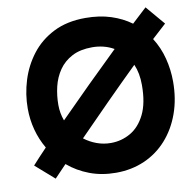

<svg xmlns="http://www.w3.org/2000/svg" viewBox="-92 -899 1079 1061"><g transform="rotate(-10 447.5 -369.0)"><path d="M140 41 35 -51Q51 -69 71.5 -91Q92 -113 116 -138Q86 -189 70.5 -247Q55 -305 55 -367Q55 -447 79 -524.5Q103 -602 152 -665.5Q201 -729 276.5 -767Q352 -805 455 -805Q534 -805 597.5 -784.5Q661 -764 710 -728Q762 -777 793 -805L884 -698Q850 -668 804 -625Q839 -570 855.5 -505.5Q872 -441 872 -375Q872 -278 843 -197Q814 -116 761 -56.5Q708 3 635 35Q562 67 475 67Q395 67 327.5 41.5Q260 16 207 -29Q169 11 140 41ZM225 -357Q225 -311 241 -268Q323 -351 413.5 -440.5Q504 -530 585 -608Q557 -624 526.5 -631.5Q496 -639 464 -639Q397 -639 351 -615Q305 -591 277 -550.5Q249 -510 237 -460Q225 -410 225 -357ZM475 -100Q535 -100 586 -129.5Q637 -159 668 -222Q699 -285 699 -386Q699 -420 693.5 -449Q688 -478 677 -503Q592 -420 500 -327.5Q408 -235 327 -152Q358 -128 396 -114Q434 -100 475 -100Z"/></g></svg>

Font: Mochiy Pop One
Style: Regular
Weight: 400
Designer: FONTDASU
Foundry: FONTDASU / Google Inc. / Adobe
Version: Version 2.000